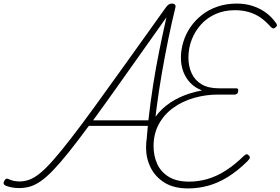

<svg xmlns="http://www.w3.org/2000/svg" viewBox="-42 -1035 1569 1074"><path d="M66 17Q43 17 24.5 13.5Q6 10 -9 4Q-17 1 -20.5 -5Q-24 -11 -19 -21Q-14 -32 -8.5 -34.5Q-3 -37 4 -34Q21 -26 36.5 -23Q52 -20 68 -20Q95 -20 122.5 -30Q150 -40 182 -66Q214 -92 255 -138.5Q296 -185 352 -257Q408 -329 483 -432Q558 -535 657 -673.5Q756 -812 884 -991Q893 -1004 901 -1009.5Q909 -1015 920 -1015Q931 -1015 936.5 -1009Q942 -1003 939 -993Q918 -907 899 -814Q880 -721 863 -623.5Q846 -526 833.5 -428.5Q821 -331 812 -237Q812 -224 807.5 -219.5Q803 -215 793 -216Q781 -217 778 -222Q775 -227 777 -241Q779 -264 781 -286Q783 -308 785 -331H455Q391 -244 342 -183Q293 -122 255.5 -83Q218 -44 186.5 -22Q155 0 126 8.5Q97 17 66 17ZM479 -362H788Q799 -461 814.5 -559.5Q830 -658 849.5 -754Q869 -850 889 -938Q756 -751 655.5 -608.5Q555 -466 479 -362ZM1010 19Q931 19 879 -13Q827 -45 801 -97Q775 -149 775 -210Q775 -277 799 -331Q823 -385 865.5 -425Q908 -465 964.5 -491Q1021 -517 1088 -529Q1049 -544 1023 -571Q997 -598 983.5 -634Q970 -670 970 -712Q970 -756 983.5 -800.5Q997 -845 1023.5 -883.5Q1050 -922 1087.5 -951.5Q1125 -981 1174.5 -998Q1224 -1015 1282 -1015Q1332 -1015 1373.5 -1001Q1415 -987 1447 -963Q1479 -939 1501 -907Q1506 -902 1507 -895Q1508 -888 1497 -880Q1489 -874 1483 -877Q1477 -880 1472 -885Q1445 -916 1415.5 -936.5Q1386 -957 1350 -967.5Q1314 -978 1272 -978Q1213 -978 1165 -957Q1117 -936 1083 -898.5Q1049 -861 1030.5 -813.5Q1012 -766 1012 -713Q1012 -664 1030 -625Q1048 -586 1085.5 -563.5Q1123 -541 1183 -541H1280Q1287 -541 1289.5 -536.5Q1292 -532 1290 -523Q1289 -514 1283 -510Q1277 -506 1271 -506H1177Q1109 -506 1044 -487.5Q979 -469 928 -432.5Q877 -396 847 -341.5Q817 -287 817 -218Q817 -163 837.5 -118Q858 -73 902 -46Q946 -19 1016 -19Q1067 -19 1118 -33.5Q1169 -48 1220 -80.5Q1271 -113 1322 -163Q1332 -172 1338.5 -172Q1345 -172 1351 -164Q1358 -157 1355 -150.5Q1352 -144 1342 -133Q1286 -78 1231.5 -44.5Q1177 -11 1122 4Q1067 19 1010 19Z"/></svg>

Font: Playwrite RO Thin
Style: Regular
Weight: 250
Version: Version 1.002